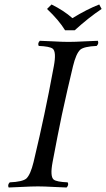

<svg xmlns="http://www.w3.org/2000/svg" viewBox="-20 -832 474 857"><path d="M270.5 -696.8Q243.2 -741.7 189.9 -792L210 -812Q264.6 -785.2 303.2 -751Q368.7 -791 422.9 -812L433.6 -792Q375.5 -753.4 313.5 -696.8ZM214.8 -108.9Q202.6 -44.4 219.7 -30.3Q233.4 -20 282.2 -18.1Q288.1 -6.3 277.3 4.9Q254.9 4.4 219.7 2.4Q176.8 0 149.4 0Q121.1 0 76.2 2.4Q39.6 4.4 18.6 4.9Q12.7 -6.8 23.4 -18.1Q80.6 -20.5 97.7 -35.2Q116.2 -52.7 129.9 -108.9Q159.7 -234.4 177.7 -320.8Q197.3 -412.1 220.2 -536.1Q232.4 -600.6 215.3 -614.7Q201.7 -625 152.8 -627Q147 -638.7 157.7 -649.9Q180.2 -649.4 215.3 -647.5Q258.3 -645 285.6 -645Q314 -645 358.9 -647.5Q395.5 -649.4 416.5 -649.9Q422.4 -638.2 411.6 -627Q354.5 -624.5 337.9 -609.9Q319.3 -592.3 305.7 -536.1Q281.2 -434.6 256.3 -319.8Q237.8 -231.4 214.8 -108.9Z"/></svg>

Font: Linux Libertine Display Slanted O
Style: Slanted
Weight: 400
Designer: Philipp H. Poll
Foundry: Philipp H. Poll
Version: Version 5.0.9